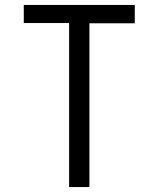

<svg xmlns="http://www.w3.org/2000/svg" viewBox="-20 -755 640 775"><path d="M259 0V-662H76V-735H524V-661H341V0Z"/></svg>

Font: Monocode
Style: Regular
Weight: 400
Designer: Belleve Invis
Foundry: Belleve Invis
Version: Version 16.1.0; ttfautohint (v1.8.4)